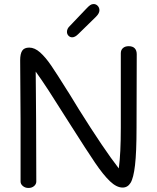

<svg xmlns="http://www.w3.org/2000/svg" viewBox="-20 -942 778 952"><path d="M658 -673 657 -308Q657 -187 649.5 -123Q642 -59 627.5 -35.5Q613 -12 588 -12Q558 -12 525 -43.5Q492 -75 451 -135.5Q410 -196 332 -319Q259 -435 221.5 -492.5Q184 -550 157 -587Q157 -519 158 -478L159 -345L160 -42Q160 -29 149 -19.5Q138 -10 121 -10Q105 -10 93.5 -19.5Q82 -29 82 -42V-346Q82 -441 81 -494L80 -643Q80 -675 90 -690.5Q100 -706 125 -706Q152 -706 179 -682Q206 -658 234.5 -616Q263 -574 318 -486Q310 -500 371 -400Q495 -202 569 -107Q579 -180 579 -309V-678Q579 -694 589.5 -703.5Q600 -713 618 -713Q638 -713 648 -702.5Q658 -692 658 -673ZM312 -784Q312 -800 326 -813L407 -898Q419 -911 427 -916.5Q435 -922 444 -922Q456 -922 464.5 -913Q473 -904 473 -891Q473 -876 456 -859L368 -773Q352 -757 338 -757Q327 -757 319.5 -765Q312 -773 312 -784Z"/></svg>

Font: Mali
Style: Regular
Weight: 400
Version: Version 1.000; ttfautohint (v1.6)